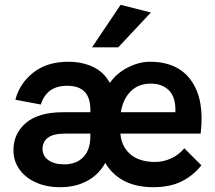

<svg xmlns="http://www.w3.org/2000/svg" viewBox="-20 -770 895 799"><path d="M231 9Q174 9 130 -10.5Q86 -30 61 -65Q36 -100 36 -145Q36 -215 88.5 -259Q141 -303 243 -303H356V-314Q356 -413 260 -413Q215 -413 188 -392.5Q161 -372 150 -335L44 -355Q61 -422 118 -467.5Q175 -513 264 -513Q321 -513 366.5 -492Q412 -471 437 -425Q466 -466 512.5 -489.5Q559 -513 604 -513Q721 -513 776.5 -433.5Q832 -354 815 -214H481Q485 -161 522 -128.5Q559 -96 627 -96Q659 -96 691.5 -110.5Q724 -125 747 -153L818 -82Q784 -39 735.5 -15Q687 9 618 9Q479 9 418 -92Q391 -43 342.5 -17Q294 9 231 9ZM608 -422Q555 -422 523 -389Q491 -356 483 -303H710Q712 -365 683.5 -393.5Q655 -422 608 -422ZM247 -86Q298 -86 327 -116.5Q356 -147 356 -202V-214H251Q202 -214 179.5 -197Q157 -180 157 -150Q157 -121 181.5 -103.5Q206 -86 247 -86ZM363 -573 482 -750 608 -718 472 -573Z"/></svg>

Font: Livvic SemiBold
Style: Regular
Weight: 600
Designer: Jacques Le Bailly, Baron von Fonthausen
Version: Version 1.001; ttfautohint (v1.8.2)